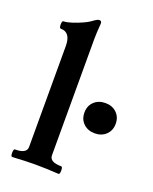

<svg xmlns="http://www.w3.org/2000/svg" viewBox="-137 -802 703 883"><g transform="rotate(20 214.0 -360.5)"><path d="M33 4Q28 4 26.5 -5Q25 -14 26.5 -23.5Q28 -33 33 -33Q90 -33 90 -66V-560Q90 -627 41 -627Q36 -627 34.5 -636Q33 -645 34.5 -654Q36 -663 41 -663Q56 -663 81 -671Q106 -679 131 -690.5Q156 -702 172 -715Q181 -721 185.5 -723Q190 -725 195 -725Q206 -725 206 -712Q204 -685 203 -669Q202 -653 202 -636V-66Q202 -33 259 -33Q264 -33 265.5 -23.5Q267 -14 265.5 -5Q264 4 259 4Q228 2 198.5 1Q169 0 146 0Q123 0 93.5 1Q64 2 33 4ZM352 -228Q318 -228 296.5 -248.5Q275 -269 275 -302Q275 -335 296.5 -355.5Q318 -376 352 -376Q385 -376 406.5 -355.5Q428 -335 428 -302Q428 -269 406.5 -248.5Q385 -228 352 -228Z"/></g></svg>

Font: Junicode SmExp
Style: Bold
Weight: 700
Width: 6
Designer: Peter S. Baker
Version: Version 2.205; ttfautohint (v1.8.4)